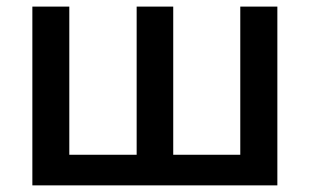

<svg xmlns="http://www.w3.org/2000/svg" viewBox="-20 -559 934 579"><path d="M816.4 0V-539.1H704.6V-92.3H502.4V-539.1H392.1V-92.3H189V-539.1H77.6V0Z"/></svg>

Font: Winston Medium
Style: Regular
Weight: 500
Designer: Vernon Adams, Kim Jin-seong, David Berlow, Cristiano Sobral
Foundry: The Winston Project Authors
Version: Version 3.004